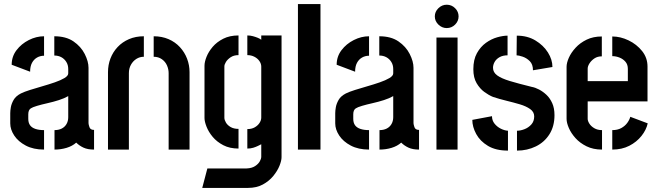

<svg xmlns="http://www.w3.org/2000/svg" viewBox="-20 -730 3220 937"><path d="M195 0Q143 0 106 -19.5Q69 -39 49.5 -68.5Q30 -98 30 -128V-178Q30 -190 33 -207Q36 -224 46.5 -242.5Q57 -261 82 -274Q98 -282 126.5 -291Q155 -300 186.5 -309Q218 -318 247 -328Q276 -338 294.5 -349Q313 -360 313 -372V-393Q313 -413 303.5 -428Q294 -443 279 -451Q264 -459 245 -459V-553Q302 -553 338.5 -528Q375 -503 393.5 -466.5Q412 -430 412 -399V-129Q412 -123 416.5 -109.5Q421 -96 439 -96V0Q408 0 387.5 -9.5Q367 -19 352 -34Q333 -17 305 -8.5Q277 0 246 0V-95Q266 -95 281 -102.5Q296 -110 304.5 -124.5Q313 -139 313 -158V-261Q294 -250 267.5 -241.5Q241 -233 212 -226.5Q183 -220 161 -213.5Q139 -207 130 -201Q118 -193 118 -172V-150Q118 -131 126.5 -119Q135 -107 152.5 -101Q170 -95 195 -95ZM127 -380 37 -414Q37 -454 60.5 -485Q84 -516 120.5 -534.5Q157 -553 195 -553V-458Q176 -458 160.5 -449Q145 -440 136 -423Q127 -406 127 -380Z M507 -378Q507 -413 519 -444.5Q531 -476 554 -500.5Q577 -525 609.5 -539Q642 -553 682 -553V-453Q662 -453 645.5 -442.5Q629 -432 619 -414Q609 -396 609 -373V0H507ZM803 -373Q803 -392 795 -410.5Q787 -429 770 -441Q753 -453 730 -453V-553Q770 -553 802.5 -539Q835 -525 858 -500Q881 -475 893 -443.5Q905 -412 905 -378V0H803Z M967 187 992 92H1184Q1209 91 1225 80.5Q1241 70 1248 57Q1255 44 1255 37V-26Q1249 -23 1239 -18Q1229 -13 1216 -9Q1203 -5 1187 -5V-100Q1208 -100 1223 -108.5Q1238 -117 1246.5 -130Q1255 -143 1255 -156V-405Q1255 -419 1246 -432Q1237 -445 1221.5 -453Q1206 -461 1187 -461V-557Q1201 -557 1214 -553.5Q1227 -550 1238 -545.5Q1249 -541 1255 -536V-557H1354V37Q1354 54 1344 79Q1334 104 1313.5 129Q1293 154 1262.5 170.5Q1232 187 1191 187ZM1144 -5Q1101 -5 1069.5 -21.5Q1038 -38 1018 -62Q998 -86 988 -111.5Q978 -137 978 -154V-409Q978 -428 988 -453Q998 -478 1018 -501.5Q1038 -525 1069.5 -541Q1101 -557 1144 -557V-461Q1121 -461 1105.5 -450.5Q1090 -440 1082.5 -427.5Q1075 -415 1075 -406V-155Q1075 -145 1082.5 -132Q1090 -119 1105.5 -110Q1121 -101 1144 -101Z M1434 0V-710H1544V0Z M1781 0Q1729 0 1692 -19.5Q1655 -39 1635.5 -68.5Q1616 -98 1616 -128V-178Q1616 -190 1619 -207Q1622 -224 1632.5 -242.5Q1643 -261 1668 -274Q1684 -282 1712.5 -291Q1741 -300 1772.5 -309Q1804 -318 1833 -328Q1862 -338 1880.5 -349Q1899 -360 1899 -372V-393Q1899 -413 1889.5 -428Q1880 -443 1865 -451Q1850 -459 1831 -459V-553Q1888 -553 1924.5 -528Q1961 -503 1979.5 -466.5Q1998 -430 1998 -399V-129Q1998 -123 2002.5 -109.5Q2007 -96 2025 -96V0Q1994 0 1973.5 -9.5Q1953 -19 1938 -34Q1919 -17 1891 -8.5Q1863 0 1832 0V-95Q1852 -95 1867 -102.5Q1882 -110 1890.5 -124.5Q1899 -139 1899 -158V-261Q1880 -250 1853.5 -241.5Q1827 -233 1798 -226.5Q1769 -220 1747 -213.5Q1725 -207 1716 -201Q1704 -193 1704 -172V-150Q1704 -131 1712.5 -119Q1721 -107 1738.5 -101Q1756 -95 1781 -95ZM1713 -380 1623 -414Q1623 -454 1646.5 -485Q1670 -516 1706.5 -534.5Q1743 -553 1781 -553V-458Q1762 -458 1746.5 -449Q1731 -440 1722 -423Q1713 -406 1713 -380Z M2110 0V-547H2213V0ZM2160 -593Q2137 -593 2119.5 -610Q2102 -627 2102 -650Q2102 -673 2119.5 -690Q2137 -707 2160 -707Q2184 -707 2201 -690Q2218 -673 2218 -650Q2218 -627 2201 -610Q2184 -593 2160 -593Z M2503 5V-92Q2520 -92 2539.5 -99.5Q2559 -107 2573 -122.5Q2587 -138 2587 -162Q2587 -184 2567 -198Q2547 -212 2516.5 -221Q2486 -230 2451 -238.5Q2416 -247 2386 -257Q2366 -265 2344 -281Q2322 -297 2306 -324Q2290 -351 2290 -392Q2290 -439 2307.5 -470.5Q2325 -502 2351.5 -521Q2378 -540 2406.5 -548Q2435 -556 2457 -556V-460Q2434 -460 2418 -451Q2402 -442 2394 -428Q2386 -414 2386 -399Q2386 -377 2406.5 -362Q2427 -347 2468.5 -334.5Q2510 -322 2575 -306Q2592 -303 2611 -293Q2630 -283 2647 -267Q2664 -251 2675 -226.5Q2686 -202 2686 -168Q2686 -114 2661.5 -75Q2637 -36 2595 -15.5Q2553 5 2503 5ZM2459 5Q2400 5 2361.5 -18Q2323 -41 2304 -76Q2285 -111 2285 -145L2381 -163Q2381 -142 2393.5 -126.5Q2406 -111 2424 -102Q2442 -93 2459 -92ZM2581 -387Q2581 -416 2565.5 -431.5Q2550 -447 2530.5 -453.5Q2511 -460 2501 -460L2502 -556Q2554 -556 2593 -532.5Q2632 -509 2654 -474Q2676 -439 2676 -403Z M2918 0Q2875 0 2842.5 -16Q2810 -32 2788.5 -56Q2767 -80 2756 -105.5Q2745 -131 2745 -150V-404Q2745 -423 2756 -448Q2767 -473 2789 -497Q2811 -521 2843 -536.5Q2875 -552 2917 -552V-455Q2896 -455 2881 -445Q2866 -435 2857 -421Q2848 -407 2848 -395V-334H3044V-394Q3044 -415 3032.5 -428.5Q3021 -442 3003.5 -449Q2986 -456 2968 -456V-552Q3008 -552 3047.5 -533Q3087 -514 3113.5 -481Q3140 -448 3140 -405V-235H2848V-150Q2848 -140 2856 -127Q2864 -114 2880 -104.5Q2896 -95 2918 -95ZM2968 0V-95Q2994 -95 3012 -105Q3030 -115 3041 -130Q3052 -145 3056 -160L3141 -128Q3134 -96 3110.5 -66.5Q3087 -37 3051 -18.5Q3015 0 2968 0Z"/></svg>

Font: Stick No Bills ExtraLight SemiBold
Style: Regular
Weight: 600
Version: Version 2.000